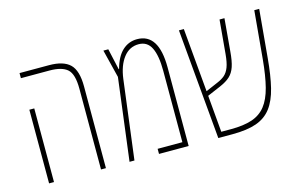

<svg xmlns="http://www.w3.org/2000/svg" viewBox="-78 -789 1535 982"><g transform="rotate(-15 689.5 -298.0)"><path d="M350 0V-428Q350 -505 321 -531Q292 -557 226 -557H75V-584H231Q307 -584 341.5 -550.5Q376 -517 376 -433V0ZM75 0V-390H101V0Z M700 -596Q814 -596 814 -416V0H657V-27H788V-405Q788 -485 767.5 -527Q747 -569 701 -569Q652 -569 620.5 -528Q589 -487 580 -418L527 0H501L556 -435L519 -584H545L570 -472H572Q589 -535 622 -565.5Q655 -596 700 -596Z M971 0 919 -584H945L975 -247L1040 -275Q1064 -285 1079.5 -298.5Q1095 -312 1104.5 -336.5Q1114 -361 1118 -405L1134 -584H1160L1145 -412Q1141 -362 1131 -332.5Q1121 -303 1101.5 -285Q1082 -267 1047 -252L977 -222L994 -27H1046Q1113 -27 1157.5 -42Q1202 -57 1229.5 -92Q1257 -127 1272 -185.5Q1287 -244 1295 -330L1318 -584H1344L1321 -330Q1313 -239 1297.5 -176Q1282 -113 1252.5 -74Q1223 -35 1173.5 -17.5Q1124 0 1046 0Z"/></g></svg>

Font: Noto Sans Hebrew ExtraCondensed Thin
Style: Regular
Weight: 100
Width: 2
Designer: Monotype Design Team
Foundry: Monotype Imaging Inc.
Version: Version 2.004; ttfautohint (v1.8.4.7-5d5b)